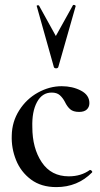

<svg xmlns="http://www.w3.org/2000/svg" viewBox="-20 -751 407 784"><path d="M28 -198Q29 -254 58.5 -300.5Q88 -347 135 -373Q182 -399 232 -399Q276 -399 310.5 -381Q345 -363 345 -330Q345 -314 334.5 -304Q324 -294 303 -294Q279 -294 266.5 -305Q254 -316 245 -335Q236 -352 224 -362.5Q212 -373 191 -373Q152 -373 131 -334Q110 -295 112 -232Q112 -146 150.5 -88.5Q189 -31 261 -31Q311 -31 347 -57H348Q351 -57 354.5 -53.5Q358 -50 356 -47Q297 13 210 13Q148 13 106.5 -18Q65 -49 45.5 -97.5Q26 -146 28 -198ZM130 -726Q129 -729 134 -729.5Q139 -730 140 -727L208 -604L278 -730Q279 -731 281 -731Q284 -731 286.5 -729.5Q289 -728 289 -726L218 -477Q216 -472 209 -472Q202 -472 200 -477Z"/></svg>

Font: Cormorant Upright SemiBold
Style: Regular
Weight: 600
Designer: Christian Thalmann (Catharsis Fonts)
Foundry: Catharsis Fonts
Version: Version 3.302